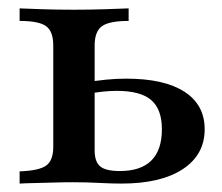

<svg xmlns="http://www.w3.org/2000/svg" viewBox="-20 -436 527 456"><path d="M26.6 0V-29Q72.6 -30.6 89.5 -42.7Q106.5 -54.8 106.5 -87.1V-328.2Q106.5 -361.3 89.5 -373.8Q72.6 -386.3 26.6 -386.3V-416.1Q44.4 -415.3 80.2 -414.1Q116.1 -412.9 155.6 -412.9Q191.9 -412.9 229.4 -414.1Q266.9 -415.3 285.5 -416.1V-386.3Q239.5 -386.3 222.2 -373.8Q204.8 -361.3 204.8 -328.2V-79Q204.8 -51.6 218.1 -40.7Q231.5 -29.8 264.5 -29.8Q314.5 -29.8 339.5 -54.8Q364.5 -79.8 364.5 -129Q364.5 -176.6 339.1 -198.4Q313.7 -220.2 257.3 -220.2Q240.3 -220.2 221.4 -218.1Q202.4 -216.1 180.6 -211.3V-239.5Q206.5 -244.4 231.5 -246.8Q256.5 -249.2 279.8 -249.2Q370.2 -249.2 418.1 -218.1Q466.1 -187.1 466.1 -129Q466.1 -68.5 414.1 -34.3Q362.1 0 268.5 0Q244.4 0 214.9 -1.6Q185.5 -3.2 152.4 -3.2Q130.6 -3.2 106 -2.4Q81.5 -1.6 60.1 -1.2Q38.7 -0.8 26.6 0Z"/></svg>

Font: Playfair SemiBold
Style: Regular
Weight: 600
Designer: Claus Eggers Sørensen
Foundry: Claus Eggers Sørensen
Version: Version 2.001;gftools[0.9.30]